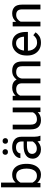

<svg xmlns="http://www.w3.org/2000/svg" viewBox="1408 -2198 800 3656"><g transform="rotate(-90 1808.0 -370.0)"><path d="M516.1 -268.6V-258.3Q516.1 -181.2 491.9 -120.6Q467.8 -60.1 421.9 -25.1Q376 9.8 310.5 9.8Q258.8 9.8 220.5 -8.5Q182.1 -26.9 156.2 -61L151.4 0H68.4V-750H159.2V-471.2Q185.1 -503.4 222.4 -520.8Q259.8 -538.1 309.6 -538.1Q376 -538.1 422.1 -504.4Q468.3 -470.7 492.2 -409.9Q516.1 -349.1 516.1 -268.6ZM425.3 -258.3V-268.6Q425.3 -321.3 412.1 -365.2Q398.9 -409.2 368.7 -435.5Q338.4 -461.9 287.1 -461.9Q237.8 -461.9 207 -438.2Q176.3 -414.6 159.2 -379.9V-149.9Q176.8 -114.7 208 -90.8Q239.3 -66.9 288.1 -66.9Q336.9 -66.9 367.2 -92.8Q397.5 -118.7 411.4 -162.4Q425.3 -206.1 425.3 -258.3Z M956.5 0Q952.1 -9.8 949 -24.7Q945.8 -39.6 943.8 -55.7Q918.5 -28.8 880.4 -9.5Q842.3 9.8 793.5 9.8Q739.7 9.8 699.5 -11.2Q659.2 -32.2 637 -67.6Q614.7 -103 614.7 -147Q614.7 -231.9 679.2 -276.1Q743.7 -320.3 852.5 -320.3H941.9V-362.3Q941.9 -409.2 913.8 -437.3Q885.7 -465.3 830.6 -465.3Q779.3 -465.3 747.8 -440.2Q716.3 -415 716.3 -381.8H626Q626 -419.9 651.9 -455.8Q677.7 -491.7 724.9 -514.9Q772 -538.1 835.9 -538.1Q921.9 -538.1 977.1 -494.1Q1032.2 -450.2 1032.2 -361.3V-115.2Q1032.2 -88.9 1036.9 -59.1Q1041.5 -29.3 1050.8 -7.8V0ZM806.6 -69.3Q855.5 -69.3 891.4 -93.8Q927.2 -118.2 941.9 -147.9V-256.8H867.2Q789.6 -256.8 747.6 -232.7Q705.6 -208.5 705.6 -159.2Q705.6 -121.6 731 -95.5Q756.3 -69.3 806.6 -69.3ZM688.5 -669.4Q688.5 -691.4 702.1 -706.5Q715.8 -721.7 741.7 -721.7Q768.1 -721.7 781.7 -706.5Q795.4 -691.4 795.4 -669.4Q795.4 -648.4 781.7 -633.5Q768.1 -618.7 741.7 -618.7Q715.8 -618.7 702.1 -633.5Q688.5 -648.4 688.5 -669.4ZM898.9 -668.5Q898.9 -690.4 912.4 -705.6Q925.8 -720.7 952.1 -720.7Q978 -720.7 991.9 -705.6Q1005.9 -690.4 1005.9 -668.5Q1005.9 -647.5 991.9 -632.6Q978 -617.7 952.1 -617.7Q925.8 -617.7 912.4 -632.6Q898.9 -647.5 898.9 -668.5Z M1502 0 1500 -52.2Q1475.6 -22.9 1437.5 -6.6Q1399.4 9.8 1345.7 9.8Q1268.1 9.8 1220.2 -36.1Q1172.4 -82 1172.4 -187.5V-528.3H1262.7V-186.5Q1262.7 -139.2 1276.6 -113Q1290.5 -86.9 1313 -76.9Q1335.4 -66.9 1359.9 -66.9Q1415 -66.9 1448.2 -87.9Q1481.4 -108.9 1497.6 -143.6V-528.3H1588.4V0Z M1937 -461.9Q1888.7 -461.9 1859.4 -441.4Q1830.1 -420.9 1815.4 -387.2V0H1724.6V-528.3H1810.5L1813 -470.7Q1839.8 -502.4 1878.9 -520.3Q1918 -538.1 1969.2 -538.1Q2020 -538.1 2059.8 -517.8Q2099.6 -497.6 2120.6 -453.1Q2147 -491.2 2189.2 -514.6Q2231.4 -538.1 2288.6 -538.1Q2373.5 -538.1 2419.7 -492.7Q2465.8 -447.3 2465.8 -347.2V0H2375V-348.1Q2375 -414.6 2344.5 -438.2Q2314 -461.9 2262.2 -461.9Q2207.5 -461.9 2176.3 -429.4Q2145 -397 2140.1 -350.6V0H2049.8V-347.7Q2049.8 -409.7 2019 -435.8Q1988.3 -461.9 1937 -461.9Z M2821.8 9.8Q2748 9.8 2693.6 -22.9Q2639.2 -55.7 2609.1 -113.5Q2579.1 -171.4 2579.1 -245.6V-266.1Q2579.1 -352.5 2612.1 -413.3Q2645 -474.1 2698 -506.1Q2751 -538.1 2810.1 -538.1Q2885.7 -538.1 2933.8 -504.2Q2981.9 -470.2 3004.6 -411.9Q3027.3 -353.5 3027.3 -279.3V-238.8H2669.9Q2671.4 -190.4 2690.4 -150.6Q2709.5 -110.8 2743.9 -87.4Q2778.3 -64 2826.7 -64Q2874.5 -64 2907.7 -83.5Q2940.9 -103 2965.8 -135.7L3020.5 -92.3Q2995.1 -53.2 2947.8 -21.7Q2900.4 9.8 2821.8 9.8ZM2810.1 -463.9Q2756.3 -463.9 2719.2 -424.8Q2682.1 -385.7 2672.9 -312.5H2937V-319.3Q2935.1 -354.5 2922.6 -387.7Q2910.2 -420.9 2883.3 -442.4Q2856.4 -463.9 2810.1 -463.9Z M3352.1 -461.9Q3308.6 -461.9 3275.4 -438.5Q3242.2 -415 3223.1 -377.4V0H3132.8V-528.3H3218.3L3221.2 -462.4Q3249.5 -498 3289.6 -518.1Q3329.6 -538.1 3378.9 -538.1Q3457 -538.1 3502.7 -494.1Q3548.3 -450.2 3548.3 -346.2V0H3457.5V-347.2Q3457.5 -409.2 3430.4 -435.5Q3403.3 -461.9 3352.1 -461.9Z"/></g></svg>

Font: Vazirmatn RD UI
Style: Regular
Weight: 400
Designer: Saber Rastikerdar
Foundry: Saber Rastikerdar
Version: Version 33.003